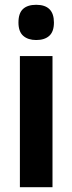

<svg xmlns="http://www.w3.org/2000/svg" viewBox="-20 -781 302 801"><path d="M131 -761Q205 -761 205 -687Q205 -649 185.5 -631.5Q166 -614 131 -614Q97 -614 77 -631.5Q57 -649 57 -687Q57 -726 76 -743.5Q95 -761 131 -761ZM199 -547V0H63V-547Z"/></svg>

Font: Noto Sans Thai Cond
Style: Bold
Weight: 700
Width: 3
Designer: Monotype Design Team
Foundry: Monotype Imaging Inc.
Version: Version 2.002; ttfautohint (v1.8.4.7-5d5b)